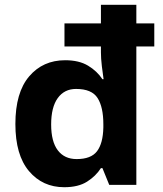

<svg xmlns="http://www.w3.org/2000/svg" viewBox="-20 -780 689 810"><path d="M251 9.8Q159.7 9.8 102.3 -58.1Q44.9 -126 44.9 -256.8Q44.9 -389.6 103 -457.8Q161.1 -525.9 254.9 -525.9Q313.5 -525.9 351.6 -502.9Q389.6 -480 412.1 -445.8H417Q413.6 -467.3 409.7 -500.5Q405.8 -533.7 405.8 -559.1V-584H252V-681.2H405.8V-759.8H555.2V-681.2H630.9V-584H555.2V0H440.9L412.1 -70.8H405.8Q384.3 -37.1 347.4 -13.7Q310.5 9.8 251 9.8ZM303.2 -108.9Q364.3 -108.9 389.4 -142.1Q414.6 -175.3 416 -242.2V-255.9Q416 -328.1 391.6 -366.5Q367.2 -404.8 300.8 -404.8Q251.5 -404.8 223.6 -366.2Q195.8 -327.6 195.8 -254.9Q195.8 -182.6 223.9 -145.8Q252 -108.9 303.2 -108.9Z"/></svg>

Font: Open Sans
Style: Bold
Weight: 700
Designer: Monotype Design Team
Foundry: Monotype Imaging Inc.
Version: Version 3.000; ttfautohint (v1.8.4)